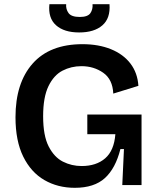

<svg xmlns="http://www.w3.org/2000/svg" viewBox="-20 -884 755 917"><path d="M337 13Q256 13 192 -24Q128 -61 91 -136Q54 -211 54 -324Q54 -488 136 -580.5Q218 -673 374 -673Q451 -673 510 -649Q569 -625 603 -580.5Q637 -536 641 -474L521 -437Q518 -505 473 -536.5Q428 -568 369 -568Q320 -568 278.5 -546.5Q237 -525 211.5 -472.5Q186 -420 186 -329Q186 -236 212.5 -184.5Q239 -133 280.5 -112Q322 -91 370 -91Q440 -91 482.5 -128Q525 -165 531 -243H397V-337H656V0H564L572 -172H555Q532 -80 481 -33.5Q430 13 337 13ZM216 -864H296Q294 -840 307.5 -821.5Q321 -803 361 -803Q399 -803 411.5 -821Q424 -839 422 -864H503Q508 -797 469 -763Q430 -729 358 -729Q286 -729 247.5 -763.5Q209 -798 216 -864Z"/></svg>

Font: Bricolage Grotesque 10pt SemiBold
Style: Regular
Weight: 600
Designer: Mathieu Triay
Foundry: Atelier Triay
Version: Version 1.000; ttfautohint (v1.8.4.7-5d5b);gftools[0.9.29]